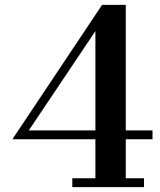

<svg xmlns="http://www.w3.org/2000/svg" viewBox="-20 -770 657 790"><path d="M572.5 -36.5H497.5V-197H607.5V-233.5H497.5V-750H400L31 -197H372.5V-36.5H277.5V0H572.5ZM98.5 -233.5 372.5 -642V-233.5Z"/></svg>

Font: Bodoni* 06pt Medium
Style: Regular
Weight: 500
Version: Version 2.3